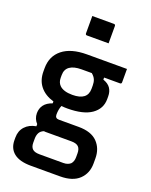

<svg xmlns="http://www.w3.org/2000/svg" viewBox="-185 -884 970 1231"><g transform="rotate(20 300.0 -268.5)"><path d="M104 -80Q104 -113 122 -137Q140 -161 178 -174V-187Q117 -205 84.5 -245.5Q52 -286 52 -346V-368Q52 -450 110.5 -497Q169 -544 277 -544H550V-453Q550 -442 539 -442H431V-428Q466 -416 481.5 -393Q497 -370 497 -337V-319Q497 -253 441.5 -214Q386 -175 277 -175Q256 -175 236 -177Q225 -149 225 -115Q225 -89 251 -89H386Q472 -89 514 -46Q556 -3 556 65V99Q556 166 512 208Q468 250 382 250H184Q106 250 67 219Q28 188 28 131V113Q28 68 55.5 38Q83 8 130 0V-15Q118 -27 111 -44Q104 -61 104 -80ZM277 -268Q380 -268 380 -347V-370Q380 -392 373 -409Q366 -426 347 -442H277Q225 -442 197.5 -422.5Q170 -403 170 -364V-345Q170 -314 189 -295Q216 -268 277 -268ZM210 162H373Q390 162 402.5 157Q415 152 422 145Q437 128 437 99V73Q437 43 422.5 28.5Q408 14 373 14H196Q191 14 186 13Q164 22 155.5 39Q147 56 147 78V106Q147 134 161.5 148Q176 162 210 162ZM225 -787H372Q383 -787 383 -776V-658H236Q225 -658 225 -669Z"/></g></svg>

Font: Recursive Mn Lnr St SmB
Style: Regular
Weight: 600
Monospace: yes
Version: Version 1.079;hotconv 1.0.112;makeotfexe 2.5.65598; ttfautoh